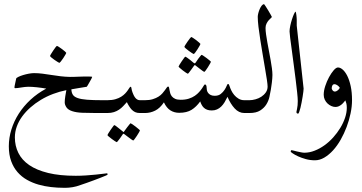

<svg xmlns="http://www.w3.org/2000/svg" viewBox="-20 -538 1721 914"><path d="M511.7 -30.8Q511.7 -24.9 511 -19.5Q510.3 -14.2 507.6 -9.8Q504.9 -5.4 499.5 -2.7Q494.1 0 484.9 0H436Q399.4 0 371.1 -1.2Q342.8 -2.4 323.7 -8.8Q304.2 -15.1 296.1 -27.3Q288.1 -39.6 288.1 -50.8Q288.1 -56.6 288.8 -64.2Q289.6 -71.8 290.8 -79.8Q292 -87.9 293.5 -95.7Q294.9 -103.5 295.9 -108.9Q263.7 -102.5 232.7 -90.8Q201.7 -79.1 174.6 -62.7Q147.5 -46.4 124.8 -26.4Q102.1 -6.3 85.4 16.6Q68.8 39.6 59.8 64.7Q50.8 89.8 50.8 116.2Q50.8 156.2 67.4 189.9Q84 223.6 119.1 247.8Q154.3 272 209.2 285.4Q264.2 298.8 340.8 298.8Q364.7 298.8 389.9 297.1Q415 295.4 436.3 293.2Q457.5 291 471.9 289.1Q486.3 287.1 488.8 287.1Q491.2 287.1 491.7 289.3Q492.2 291.5 492.2 293Q492.2 294.4 482.9 298.3Q473.6 302.2 459.2 307.9Q444.8 313.5 427.2 320.1Q409.7 326.7 393.1 332.5Q376.5 338.4 363 342.8Q349.6 347.2 343.8 349.1Q335 351.6 325.9 353Q316.9 354.5 308.8 355.2Q300.8 356 293.9 356Q287.1 356 282.7 356Q253.4 356 222.9 352.5Q192.4 349.1 163.3 340.8Q134.3 332.5 108.6 318.1Q83 303.7 63.7 281.7Q44.4 259.8 33.2 229.2Q22 198.7 22 158.2Q22 118.2 34.2 78.6Q46.4 39.1 69.3 3.2Q92.3 -32.7 125.2 -63.2Q158.2 -93.8 200.2 -116.2Q178.7 -120.1 155 -122.6Q131.3 -125 114.7 -125Q107.4 -125 98.6 -124Q89.8 -123 81.1 -121.6Q72.3 -120.1 64.7 -119.1Q57.1 -118.2 51.8 -118.2Q48.8 -118.2 48.8 -122.1Q48.8 -124.5 50 -130.6Q51.3 -136.7 52.7 -143.6Q54.2 -150.4 55.4 -156.2Q56.6 -162.1 57.1 -164.1Q58.1 -167.5 67.6 -172.1Q77.1 -176.8 90.1 -180.7Q103 -184.6 117.2 -187.3Q131.3 -189.9 142.1 -189.9Q161.6 -189.9 182.1 -187.3Q202.6 -184.6 224.4 -181.2Q246.1 -177.7 268.3 -175Q290.5 -172.4 313 -171.9Q320.3 -171.9 331.1 -172.1Q341.8 -172.4 353.5 -172.9Q365.2 -173.3 377 -173.6Q388.7 -173.8 397.9 -173.8Q407.2 -173.8 413.1 -173.3Q418.9 -172.9 418.9 -171.9Q418.9 -170.4 415 -162.8Q411.1 -155.3 406.2 -147Q401.4 -138.7 397.5 -131.8Q393.6 -125 393.1 -125Q376.5 -122.1 356.7 -119.1Q336.9 -116.2 319.8 -112.8Q320.3 -97.2 326.7 -87.2Q333 -77.1 349.6 -71.3Q366.2 -65.4 394.5 -63.2Q422.9 -61 466.8 -61H484.9Q494.1 -61 499.5 -58.3Q504.9 -55.7 507.6 -51.5Q510.3 -47.4 511 -42Q511.7 -36.6 511.7 -30.8ZM295.4 -286.6Q295.4 -284.7 291 -277.1Q286.6 -269.5 281 -261Q275.4 -252.4 269.8 -245.6Q264.2 -238.8 262.2 -238.8Q261.2 -238.8 254.2 -243.2Q247.1 -247.6 239 -253.2Q231 -258.8 224.6 -264.2Q218.3 -269.5 218.3 -271.5Q218.3 -273.4 222.9 -281Q227.5 -288.6 233.2 -297.1Q238.8 -305.7 244.1 -312.5Q249.5 -319.3 251 -319.3Q252.9 -319.3 260.3 -314.7Q267.6 -310.1 275.4 -304.2Q283.2 -298.3 289.3 -293Q295.4 -287.6 295.4 -286.6Z M691.9 -30.8Q691.9 -24.9 691.2 -19.5Q690.4 -14.2 687.7 -9.8Q685.1 -5.4 679.7 -2.7Q674.3 0 665 0H646Q632.3 0 623 -4.4Q613.8 -8.8 606 -17.1Q600.6 -22.9 594.2 -33Q587.9 -43 584 -51.8Q575.2 -42 566.4 -32.7Q557.6 -23.4 546.9 -16.1Q536.1 -8.8 522.7 -4.4Q509.3 0 491.2 0H473.1Q463.9 0 458.5 -2.7Q453.1 -5.4 450.4 -9.8Q447.8 -14.2 447 -19.5Q446.3 -24.9 446.3 -30.8Q446.3 -36.6 447 -42Q447.8 -47.4 450.4 -51.5Q453.1 -55.7 458.5 -58.3Q463.9 -61 473.1 -61H491.2Q513.2 -61 529.3 -65.7Q545.4 -70.3 556.9 -77.6Q568.4 -85 575.9 -93Q583.5 -101.1 588.4 -108.4Q593.3 -115.7 596.4 -120.4Q599.6 -125 602.1 -125Q605 -125 606 -116.7Q606.9 -108.4 610.8 -98.1Q612.8 -92.3 616 -85.7Q619.1 -79.1 623.3 -73.5Q627.4 -67.9 633.1 -64.5Q638.7 -61 646 -61H665Q674.3 -61 679.7 -58.3Q685.1 -55.7 687.7 -51.5Q690.4 -47.4 691.2 -42Q691.9 -36.6 691.9 -30.8ZM646 82.5Q646 84.5 641.6 92.3Q637.2 100.1 631.6 108.6Q626 117.2 620.8 124Q615.7 130.9 613.8 130.9Q612.8 130.9 606.2 126.2Q599.6 121.6 591.8 115.7Q583 109.4 571.8 100.6Q569.8 98.6 568.4 98.6Q566.9 98.6 564.9 100.6Q557.6 111.3 551.8 119.6Q546.4 127 541.7 132.8Q537.1 138.7 535.6 138.7Q534.2 138.7 527.1 134Q520 129.4 512.2 123.5Q504.4 117.7 498 112.3Q491.7 106.9 491.7 105.5Q491.7 103.5 496.3 95.9Q501 88.4 506.8 79.8Q512.7 71.3 517.8 64.5Q522.9 57.6 523.9 57.6Q526.4 57.6 532.7 62.5Q539.1 67.4 545.9 72.8Q554.2 79.1 564 87.4Q566.9 90.3 568.4 90.3Q569.8 90.3 571.8 86.4Q579.1 76.2 585.4 67.9Q590.8 61 595.7 54.9Q600.6 48.8 601.6 48.8Q603 48.8 610.4 53.7Q617.7 58.6 625.5 64.7Q633.3 70.8 639.6 76.2Q646 81.5 646 82.5Z M1188 -30.8Q1188 -24.9 1187.3 -19.5Q1186.5 -14.2 1183.8 -9.8Q1181.2 -5.4 1175.8 -2.7Q1170.4 0 1161.1 0H1143.1Q1117.2 0 1097.2 -21.7Q1077.1 -43.5 1063 -77.1Q1056.2 -63 1049.1 -51.3Q1042 -39.6 1033 -30.8Q1023.9 -22 1012.9 -17.1Q1002 -12.2 988.3 -12.2Q975.1 -12.2 966.1 -15.6Q957 -19 950.7 -24.9Q944.3 -30.8 940.2 -38.6Q936 -46.4 933.1 -55.2Q914.6 -29.3 891.8 -15.1Q869.1 -1 833 -1Q809.6 -1 791.3 -12.5Q772.9 -23.9 760.3 -50.8Q741.7 -22.9 718.8 -11.5Q695.8 0 670.4 0H652.3Q643.1 0 637.7 -2.7Q632.3 -5.4 629.6 -9.8Q627 -14.2 626.2 -19.5Q625.5 -24.9 625.5 -30.8Q625.5 -36.6 626.2 -42Q627 -47.4 629.6 -51.5Q632.3 -55.7 637.7 -58.3Q643.1 -61 652.3 -61H670.4Q691.9 -61 707.5 -65.9Q723.1 -70.8 734.4 -77.9Q745.6 -85 752.9 -93.5Q760.3 -102.1 765.4 -109.1Q770.5 -116.2 773.9 -121.1Q777.3 -126 780.3 -126Q783.7 -126 784.7 -121.3Q785.6 -116.7 786.9 -109.6Q788.1 -102.5 790.3 -94.5Q792.5 -86.4 798.1 -79.3Q803.7 -72.3 813.7 -67.6Q823.7 -63 840.3 -63Q862.3 -63 878.9 -68.4Q895.5 -73.7 907.5 -82Q919.4 -90.3 927.7 -99.6Q936 -108.9 941.7 -117.2Q947.3 -125.5 950.4 -130.9Q953.6 -136.2 956.1 -136.2Q957.5 -136.2 960.4 -133.3Q963.4 -130.4 963.4 -123Q963.4 -116.2 964.8 -108.9Q966.3 -101.6 970.7 -95.7Q975.1 -89.8 982.7 -85.9Q990.2 -82 1002.4 -82Q1020 -82 1031 -90.8Q1042 -99.6 1048.8 -110.1Q1055.7 -120.6 1059.1 -129.4Q1062.5 -138.2 1065.4 -138.2Q1068.4 -138.2 1069.8 -135.5Q1071.3 -132.8 1073.2 -127Q1075.7 -118.7 1081.1 -107.4Q1086.4 -96.2 1095 -85.9Q1103.5 -75.7 1115.5 -68.4Q1127.4 -61 1143.1 -61H1161.1Q1170.4 -61 1175.8 -58.3Q1181.2 -55.7 1183.8 -51.5Q1186.5 -47.4 1187.3 -42Q1188 -36.6 1188 -30.8ZM934.1 -329.1Q934.1 -327.1 929.7 -319.3Q925.3 -311.5 919.9 -303Q914.6 -294.4 909.2 -287.6Q903.8 -280.8 901.9 -280.8Q900.9 -280.8 893.8 -285.4Q886.7 -290 878.7 -295.9Q870.6 -301.8 864.3 -307.4Q857.9 -313 857.9 -314.9Q857.9 -316.9 862.5 -324.5Q867.2 -332 873 -340.3Q878.9 -348.6 884 -355.2Q889.2 -361.8 890.1 -361.8Q892.1 -361.8 899.4 -357.2Q906.7 -352.5 914.3 -346.7Q921.9 -340.8 928 -335.4Q934.1 -330.1 934.1 -329.1ZM983.9 -244.1Q983.9 -242.2 979.5 -234.4Q975.1 -226.6 969.7 -218Q964.4 -209.5 959.2 -202.6Q954.1 -195.8 952.1 -195.8Q951.2 -195.8 944.6 -200.4Q938 -205.1 930.7 -210.9Q921.9 -217.3 911.1 -226.1Q909.2 -228 907.2 -228Q905.8 -228 903.8 -225.1Q896 -214.4 890.1 -206.1Q884.8 -198.7 880.1 -192.9Q875.5 -187 874 -187Q872.6 -187 865.5 -191.7Q858.4 -196.3 850.6 -202.4Q842.8 -208.5 836.4 -214.1Q830.1 -219.7 830.1 -221.2Q830.1 -222.7 834.7 -230.2Q839.4 -237.8 845 -246.1Q850.6 -254.4 855.7 -261.2Q860.8 -268.1 861.8 -268.1Q864.3 -268.1 870.8 -263.4Q877.4 -258.8 884.3 -253.4Q892.6 -247.1 901.9 -238.8Q905.3 -236.3 906.7 -236.3Q908.2 -236.3 911.1 -239.7Q918 -250 923.8 -258.3Q929.2 -265.1 933.8 -271Q938.5 -276.9 939.9 -276.9Q941.4 -276.9 948.5 -272.2Q955.6 -267.6 963.4 -261.7Q971.2 -255.9 977.5 -250.5Q983.9 -245.1 983.9 -244.1Z M1276.9 -181.2Q1276.9 -173.8 1276.1 -164.3Q1275.4 -154.8 1274.2 -145Q1272.9 -135.3 1271.5 -126Q1270 -116.7 1269 -109.4Q1266.6 -95.2 1262.5 -76.4Q1258.3 -57.6 1247.8 -40.8Q1237.3 -23.9 1218.5 -12Q1199.7 0 1167.5 0H1149.4Q1140.1 0 1134.8 -2.7Q1129.4 -5.4 1126.7 -9.8Q1124 -14.2 1123.3 -19.5Q1122.6 -24.9 1122.6 -30.8Q1122.6 -36.6 1123.3 -42Q1124 -47.4 1126.7 -51.5Q1129.4 -55.7 1134.8 -58.3Q1140.1 -61 1149.4 -61H1167.5Q1180.7 -61 1196 -65.2Q1211.4 -69.3 1224.1 -77.6Q1236.8 -85.9 1245.4 -98.1Q1253.9 -110.4 1253.9 -126Q1253.9 -135.3 1250.5 -158.4Q1247.1 -181.6 1241.7 -212.4Q1236.3 -243.2 1230.5 -278.6Q1224.6 -314 1219.2 -347.7Q1213.9 -381.3 1210.4 -410.4Q1207 -439.5 1207 -458Q1207 -465.3 1209.7 -475.6Q1212.4 -485.8 1216.6 -495.4Q1220.7 -504.9 1226.1 -511.5Q1231.4 -518.1 1237.3 -518.1Q1237.8 -518.1 1243.9 -509Q1250 -500 1256.6 -488.8Q1263.2 -477.5 1268.8 -467.8Q1274.4 -458 1274.4 -457Q1274.4 -456.1 1269.8 -452.1Q1265.1 -448.2 1259.3 -441.7Q1253.4 -435.1 1248.8 -425.8Q1244.1 -416.5 1244.1 -404.8Q1244.1 -391.6 1246.6 -374Q1249 -356.4 1252.7 -336.2Q1256.3 -315.9 1260.5 -294.2Q1264.6 -272.5 1268.3 -252Q1272 -231.4 1274.4 -213.1Q1276.9 -194.8 1276.9 -181.2Z M1425.3 -116.2Q1425.3 -112.3 1424.1 -101.8Q1422.9 -91.3 1420.7 -78.1Q1418.5 -64.9 1415.8 -50.5Q1413.1 -36.1 1410.2 -24.4Q1407.2 -12.7 1404.3 -4.9Q1401.4 2.9 1399.4 2.9Q1391.1 2.9 1391.1 -4.9Q1391.1 -7.3 1394.3 -21.2Q1397.5 -35.2 1397.5 -57.1Q1397.5 -70.8 1394.5 -98.6Q1391.6 -126.5 1387.2 -161.1Q1382.8 -195.8 1377.9 -232.9Q1373 -270 1368.7 -302.2Q1364.3 -334.5 1361.3 -357.9Q1358.4 -381.3 1358.4 -388.2Q1358.4 -399.4 1361.8 -415.3Q1365.2 -431.2 1369.9 -445.8Q1374.5 -460.4 1379.4 -471.2Q1384.3 -481.9 1387.2 -482.9Q1388.2 -481.4 1389.2 -476.6Q1390.1 -471.7 1390.9 -465.8Q1391.6 -460 1392.1 -453.9Q1392.6 -447.8 1392.6 -443.8V-416L1425.3 -116.2Z M1655.8 -61Q1655.8 -31.2 1648.9 1.7Q1642.1 34.7 1630.1 66.4Q1618.2 98.1 1601.8 127Q1585.4 155.8 1565.7 177.5Q1545.9 199.2 1523.9 212.2Q1502 225.1 1479 225.1Q1456.1 225.1 1435.3 219.2Q1414.6 213.4 1398.7 206.1Q1382.8 198.7 1373.3 192.1Q1363.8 185.5 1363.8 184.1Q1363.8 181.6 1365 179.2Q1366.2 176.8 1367.7 176.8Q1369.1 176.8 1376.5 178.7Q1383.8 180.7 1393.3 182.9Q1402.8 185.1 1412.6 187Q1422.4 189 1428.7 189Q1453.1 189 1477.5 179.4Q1502 169.9 1524.4 153.8Q1546.9 137.7 1566.2 116.2Q1585.4 94.7 1599.9 71Q1614.3 47.4 1622.6 22.7Q1630.9 -2 1630.9 -24.9Q1630.9 -37.1 1628.9 -45.2Q1627 -53.2 1624 -60.1Q1620.1 -55.2 1615.2 -49.6Q1610.4 -43.9 1604.5 -39.3Q1598.6 -34.7 1591.6 -31.7Q1584.5 -28.8 1576.7 -28.8Q1567.4 -28.8 1557.4 -33.2Q1547.4 -37.6 1539.3 -45.2Q1531.2 -52.7 1526.1 -63.5Q1521 -74.2 1521 -86.9Q1521 -106 1528.3 -128.4Q1535.6 -150.9 1546.4 -170.7Q1557.1 -190.4 1568.6 -203.6Q1580.1 -216.8 1588.9 -216.8Q1599.6 -216.8 1611.3 -206.8Q1623 -196.8 1633.1 -177Q1643.1 -157.2 1649.4 -128.2Q1655.8 -99.1 1655.8 -61ZM1597.7 -120.1Q1592.3 -128.4 1585 -132.8Q1577.6 -137.2 1572.8 -137.2Q1565.4 -137.2 1562.3 -131.3Q1559.1 -125.5 1559.1 -117.2Q1559.1 -113.3 1563.5 -107.7Q1567.9 -102.1 1574.7 -102.1Q1580.1 -102.1 1587.4 -107.7Q1594.7 -113.3 1597.7 -120.1Z"/></svg>

Font: Scheherazade Rohingya
Style: Regular
Weight: 400
Designer: SIL International
Foundry: SIL International
Version: Version 2.000 (build 440/429)